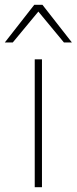

<svg xmlns="http://www.w3.org/2000/svg" viewBox="-55 -776 318 796"><path d="M119 0H89V-530H119ZM87 -756 -35 -600H-2L104 -728L210 -600H243L121 -756Z"/></svg>

Font: Roundo ExtraLight
Style: Regular
Weight: 250
Designer: Namrata Goyal (Gurmukhi), Shiva Nallaperumal (Latin)
Foundry: Indian Type Foundry
Version: Version 1.000;PS 1.0;hotconv 1.0.88;makeotf.lib2.5.647800